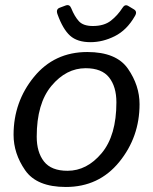

<svg xmlns="http://www.w3.org/2000/svg" viewBox="-20 -725 601 753"><path d="M205.6 -668.9Q198.2 -689 214.4 -694.8L237.8 -703.6Q252.9 -709 259.3 -692.9Q272.5 -660.2 289.6 -641.6Q306.6 -623 344.2 -623Q388.2 -623 414.8 -643.8Q441.4 -664.6 460.4 -694.3Q469.7 -709.5 482.9 -701.7L504.9 -688.5Q520 -679.7 508.8 -661.6Q477.5 -606.9 430.4 -583.3Q383.3 -559.6 335 -559.6Q283.2 -559.6 254.9 -585Q226.6 -610.4 205.6 -668.9ZM33.2 -196.3Q33.2 -325.2 113 -423.1Q192.9 -521 322.3 -521Q436.5 -521 481.9 -455.3Q527.3 -389.6 527.3 -316.4Q527.3 -187.5 447.5 -89.6Q367.7 8.3 238.3 8.3Q124 8.3 78.6 -57.4Q33.2 -123 33.2 -196.3ZM124 -189Q124 -127.9 152.6 -91.6Q181.2 -55.2 244.6 -55.2Q320.8 -55.2 378.7 -124.3Q436.5 -193.4 436.5 -323.7Q436.5 -384.8 408 -421.1Q379.4 -457.5 315.9 -457.5Q239.7 -457.5 181.9 -388.4Q124 -319.3 124 -189Z"/></svg>

Font: Istok Web
Style: BoldItalic
Weight: 700
Italic angle: -13°
Designer: Andrey V. Panov
Foundry: Andrey V. Panov
Version: Version 1.0.2g